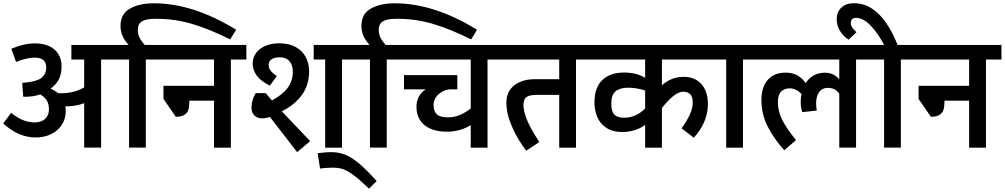

<svg xmlns="http://www.w3.org/2000/svg" viewBox="-21 -903 6144 1174"><path d="M691.9 -539.1H597.2V-0.5H493.7V-272Q466.3 -261.7 436 -256.8Q405.8 -252 378.4 -252.9Q380.9 -237.3 380.9 -223.1Q380.9 -175.8 356.7 -139.2Q332.5 -102.5 290.8 -82.5Q249 -62.5 198.7 -62.5Q145 -62.5 96.7 -83Q48.3 -103.5 -1.5 -147.9L46.9 -212.9Q87.4 -180.7 122.8 -167.5Q158.2 -154.3 190.9 -154.3Q231.4 -154.3 254.9 -176Q278.3 -197.8 278.3 -233.9Q278.3 -265.6 266.1 -287.1Q253.9 -308.6 225.1 -325.7Q179.2 -309.6 121.1 -311.5L114.7 -396Q130.9 -397 148.4 -399.9Q210.4 -407.2 236.1 -429.7Q261.7 -452.1 261.7 -490.2Q261.7 -550.8 190.4 -550.8Q145 -550.8 77.1 -524.4L48.3 -605Q88.9 -621.6 122.8 -629.6Q156.7 -637.7 194.8 -637.7Q243.2 -637.7 279.5 -621.1Q315.9 -604.5 335.7 -572.8Q355.5 -541 355.5 -497.1Q355.5 -449.7 338.6 -417.5Q321.8 -385.3 288.1 -360.4Q313.5 -350.6 333.5 -333.5Q340.8 -333 355.5 -333Q392.1 -333 425.5 -341.1Q459 -349.1 493.7 -368.7V-539.1H415.5V-628.4H691.9Z M821.8 -720.2Q821.8 -697.3 830.3 -677Q838.9 -656.7 863.8 -628.4H968.8V-539.1H870.6V-0.5H768.1V-539.1H673.3V-628.4H765.6Q740.2 -655.8 728 -684.1Q715.8 -712.4 715.8 -744.1Q715.8 -817.9 773.2 -850.3Q830.6 -882.8 918.5 -882.8Q1041 -882.8 1166.3 -842.3Q1291.5 -801.8 1422.9 -721.2L1386.7 -662.1Q1261.2 -724.6 1155.3 -756.3Q1049.3 -788.1 934.6 -788.1Q891.6 -788.1 866.9 -780.8Q842.3 -773.4 832 -758.5Q821.8 -743.7 821.8 -720.2Z M1485.4 -539.1H1390.6V0H1287.6V-287.6H1136.7V-277.3Q1136.7 -249.5 1130.4 -230.5Q1124 -211.4 1106 -200.2Q1087.9 -189 1053.7 -189L978.5 -298.3V-378.4H1287.6V-539.1H947.3V-628.4H1485.4Z M1702.1 -222.2 1875.5 -40 1795.9 27.3 1629.4 -188Q1603.5 -179.2 1579.6 -179.2Q1564.5 -179.2 1550 -186Q1535.6 -192.9 1526.1 -208Q1516.6 -223.1 1516.6 -246.1Q1516.6 -287.6 1542 -333.5H1603.5L1641.6 -289.1Q1706.5 -323.2 1738 -366.2Q1769.5 -409.2 1769.5 -464.8Q1769.5 -504.9 1749 -528.8Q1728.5 -552.7 1689.5 -552.7Q1657.2 -552.7 1639.4 -540.3Q1621.6 -527.8 1621.6 -505.9Q1621.6 -488.8 1632.6 -472.7Q1643.6 -456.5 1671.9 -438L1629.4 -379.4Q1573.7 -406.7 1549.1 -440.4Q1524.4 -474.1 1523.9 -514.2Q1523.9 -548.3 1543.2 -576.7Q1562.5 -605 1599.4 -621.6Q1636.2 -638.2 1687 -638.2Q1746.6 -638.2 1787.6 -615.2Q1828.6 -592.3 1848.9 -553.2Q1869.1 -514.2 1869.1 -465.8Q1869.1 -384.3 1825.4 -323.2Q1781.7 -262.2 1702.1 -222.2ZM2165 -539.1H2070.3V0H1967.3V-539.1H1897V-628.4H2165Z M2282.2 204.1 2235.4 250.5Q2175.8 193.4 2138.9 166.3Q2102.1 139.2 2074.7 130.6Q2047.4 122.1 2011.2 122.1Q1993.2 122.1 1974.1 123.8Q1955.1 125.5 1949.7 126L1936 127.4L1921.4 34.2L1937 32.2Q1940.9 31.7 1961.4 29.5Q1981.9 27.3 2004.9 27.3Q2048.8 27.3 2087.4 42Q2126 56.6 2172.1 94.7Q2218.3 132.8 2282.2 204.1Z M2294.9 -720.2Q2294.9 -697.3 2303.5 -677Q2312 -656.7 2336.9 -628.4H2441.9V-539.1H2343.8V-0.5H2241.2V-539.1H2146.5V-628.4H2238.8Q2213.4 -655.8 2201.2 -684.1Q2189 -712.4 2189 -744.1Q2189 -817.9 2246.3 -850.3Q2303.7 -882.8 2391.6 -882.8Q2514.2 -882.8 2639.4 -842.3Q2764.6 -801.8 2896 -721.2L2859.9 -662.1Q2734.4 -724.6 2628.4 -756.3Q2522.5 -788.1 2407.7 -788.1Q2364.7 -788.1 2340.1 -780.8Q2315.4 -773.4 2305.2 -758.5Q2294.9 -743.7 2294.9 -720.2Z M3054.7 -539.1H2960V0H2857.4V-137.7Q2791 -97.7 2711.9 -97.7Q2651.4 -97.7 2609.4 -116.7Q2567.4 -135.7 2546.4 -169.9Q2525.4 -204.1 2525.4 -249.5Q2525.4 -283.2 2539.3 -310.5Q2553.2 -337.9 2582 -356.9H2449.2V-443.4H2775.4V-356.9H2730Q2701.7 -354 2678.7 -340.1Q2655.8 -326.2 2642.8 -305.2Q2629.9 -284.2 2629.9 -262.2Q2629.9 -223.1 2649.9 -204.3Q2669.9 -185.5 2718.3 -185.5Q2756.3 -185.5 2791.7 -200.2Q2827.1 -214.8 2857.4 -240.2V-539.1H2420.4V-628.4H3054.7Z M3596.2 -539.1H3501V0H3398.4V-322.8H3259.8Q3216.8 -322.8 3198.2 -309.3Q3179.7 -295.9 3179.7 -260.7Q3179.7 -223.1 3201.9 -168.7Q3224.1 -114.3 3276.9 -34.7L3196.8 18.6Q3144.5 -48.8 3109.9 -127.9Q3075.2 -207 3075.2 -276.4Q3075.2 -320.8 3096.9 -352.8Q3118.7 -384.8 3158.2 -401.9Q3197.8 -418.9 3250 -418.9H3398.4V-539.1H3036.1V-628.4H3596.2Z M4026.4 -539.1V-381.3Q4056.2 -407.7 4088.6 -420.4Q4121.1 -433.1 4160.2 -433.1Q4206.5 -433.1 4239.7 -412.6Q4272.9 -392.1 4290.3 -354.7Q4307.6 -317.4 4307.6 -267.6Q4307.6 -210.9 4285.2 -158.2Q4262.7 -105.5 4221.2 -61L4146.5 -118.2Q4180.2 -165.5 4197.5 -203.4Q4214.8 -241.2 4214.8 -277.8Q4214.8 -310.1 4199.7 -326.2Q4184.6 -342.3 4155.8 -342.3Q4105.5 -342.3 4026.4 -242.7V0H3923.8V-139.2Q3895 -118.2 3859.1 -106.9Q3823.2 -95.7 3786.1 -95.7Q3723.6 -95.7 3685.1 -122.3Q3646.5 -148.9 3630.1 -189.7Q3613.8 -230.5 3613.8 -275.4Q3613.8 -367.2 3661.6 -413.3Q3709.5 -459.5 3795.4 -459.5Q3870.6 -459.5 3923.8 -427.2V-539.1H3577.6V-628.4H4343.3V-539.1ZM3923.8 -239.3V-349.6Q3870.6 -366.7 3819.3 -366.7Q3770 -366.7 3743.4 -345Q3716.8 -323.2 3716.8 -270Q3716.8 -221.2 3735.6 -202.1Q3754.4 -183.1 3795.4 -183.1Q3832.5 -183.1 3865 -198Q3897.5 -212.9 3923.8 -239.3Z M4617.2 -539.1H4522V0H4419.4V-539.1H4324.7V-628.4H4617.2Z M5308.1 -539.1H5213.4V-0.5H5110.8V-330.1Q5086.9 -365.7 5041.5 -365.7Q5006.3 -365.7 4987.8 -339.8Q4969.2 -314 4969.2 -271.5Q4969.2 -251.5 4973.1 -227.1L4884.8 -217.3Q4875 -243.2 4875 -279.8Q4875 -306.2 4879.9 -328.6Q4845.7 -362.8 4807.6 -362.8Q4774.9 -362.8 4755.1 -343Q4735.4 -323.2 4735.4 -276.9Q4735.4 -224.6 4761.2 -171.9Q4787.1 -119.1 4846.2 -46.4L4774.4 15.6Q4711.4 -54.7 4673.1 -129.4Q4634.8 -204.1 4634.8 -291.5Q4634.8 -371.1 4673.8 -415Q4712.9 -459 4783.2 -459Q4821.8 -459 4852.1 -443.4Q4882.3 -427.7 4905.3 -395Q4924.8 -424.8 4954.6 -441.7Q4984.4 -458.5 5022.9 -458.5Q5049.8 -458.5 5072.5 -448Q5095.2 -437.5 5110.8 -417.5V-539.1H4598.6V-628.4H5308.1Z M5583 -539.1H5487.3V-0.5H5384.8V-539.1H5289.6V-628.4H5384.8Q5347.7 -700.2 5302.2 -747.1Q5256.8 -793.9 5212.9 -793.9Q5197.3 -793.9 5189.2 -785.6Q5181.2 -777.3 5181.2 -763.2Q5181.2 -748 5189.2 -736.1Q5197.3 -724.1 5215.8 -706.1L5168 -660.2Q5132.8 -683.6 5114 -715.8Q5095.2 -748 5095.2 -785.6Q5095.2 -830.1 5123.8 -856.7Q5152.3 -883.3 5200.7 -883.3Q5283.7 -883.3 5350.3 -818.8Q5417 -754.4 5467.3 -628.4H5583Z M6102.5 -539.1H6007.8V0H5904.8V-287.6H5753.9V-277.3Q5753.9 -249.5 5747.6 -230.5Q5741.2 -211.4 5723.1 -200.2Q5705.1 -189 5670.9 -189L5595.7 -298.3V-378.4H5904.8V-539.1H5564.5V-628.4H6102.5Z"/></svg>

Font: Varta
Style: Bold
Weight: 700
Designer: Joana Correia, Viktoriya Grabowska, Eben Sorkin
Foundry: Sorkin Type
Version: Version 1.002; ttfautohint (v1.3) -l 8 -r 24 -G 200 -x 12 -H